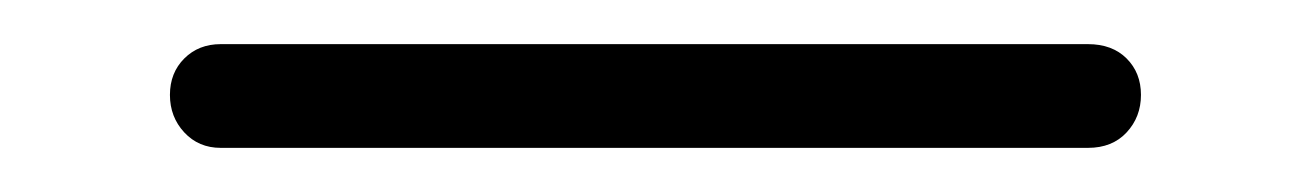

<svg xmlns="http://www.w3.org/2000/svg" viewBox="-20 34 594 87"><path d="M80 101Q70 101 63.5 94Q57 87 57 77Q57 67 63.5 60.5Q70 54 80 54H473Q484 54 490.5 60.5Q497 67 497 77Q497 87 490.5 94Q484 101 473 101Z"/></svg>

Font: Kurewa Gothic CJK TC Regular
Style: Regular
Weight: 400
Designer: Max Yao
Foundry: Max-Everyday
Version: Version 1.071; ttfautohint (v1.8.3)